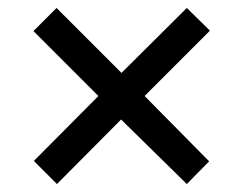

<svg xmlns="http://www.w3.org/2000/svg" viewBox="-20 -594 612 482"><path d="M449 -574 285 -411 122 -574 64 -516 227 -353 65 -190 123 -132 284 -294 449 -132 505 -189 343 -353 507 -517Z"/></svg>

Font: Noto Sans Gujarati UI Medium
Style: Regular
Weight: 500
Designer: Jelle Bosma - Monotype Design Team, Universal Thirst
Foundry: Monotype Imaging Inc.
Version: Version 2.106